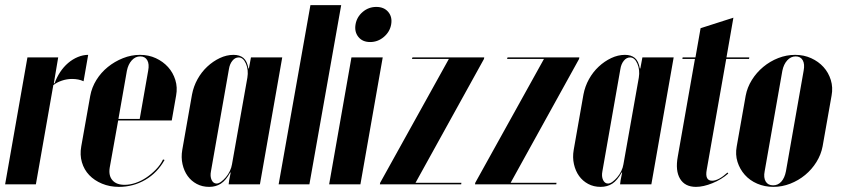

<svg xmlns="http://www.w3.org/2000/svg" viewBox="-47 -719 3296 749"><path d="M180 -495 163 -394H166Q174 -417 187.5 -437.5Q201 -458 218.5 -473Q236 -488 256.5 -496.5Q277 -505 297 -505L279 -402Q260 -411 234 -411Q214 -411 194.5 -404.5Q175 -398 161 -387L93 0H-27L60 -495Z M305 -345Q311 -378 329 -407Q347 -436 373.5 -457.5Q400 -479 432.5 -492Q465 -505 499 -505Q533 -505 561 -492Q589 -479 608.5 -457.5Q628 -436 637 -407Q646 -378 640 -346L623 -249H414L381 -65Q376 -34 391.5 -16Q407 2 439 2Q460 2 482 -5.5Q504 -13 524 -26.5Q544 -40 561.5 -58Q579 -76 589 -97L595 -95Q567 -45 520 -17.5Q473 10 417 10Q381 10 351 -2.5Q321 -15 301 -36Q281 -57 272.5 -86Q264 -115 270 -148ZM498 -255 531 -443Q536 -469 527.5 -484Q519 -499 500 -499Q481 -499 467 -483.5Q453 -468 448 -443L415 -255Z M853 -46H851Q834 -15 814.5 -2.5Q795 10 769 10Q742 10 720.5 -1.5Q699 -13 685 -32.5Q671 -52 665 -78.5Q659 -105 664 -134L702 -350Q708 -382 723.5 -410Q739 -438 761.5 -459Q784 -480 810.5 -492.5Q837 -505 864 -505Q888 -505 902.5 -493Q917 -481 922 -452H924L932 -495H1054L967 0H845L847 -16ZM918 -416Q923 -446 912.5 -470.5Q902 -495 884 -495Q870 -495 859.5 -482Q849 -469 846 -449L776 -51Q772 -31 778.5 -17Q785 -3 798 -3Q806 -3 815.5 -10Q825 -17 834 -27.5Q843 -38 849.5 -51.5Q856 -65 858 -78Z M1164 -699H1284L1160 0H1040Z M1340 -624Q1345 -653 1368 -672.5Q1391 -692 1421 -692Q1451 -692 1467.5 -672.5Q1484 -653 1479 -624Q1474 -595 1450.5 -575Q1427 -555 1397 -555Q1367 -555 1351 -575Q1335 -595 1340 -624ZM1446 -495 1359 0H1237L1324 -495Z M1435 0 1436 -6 1704 -489H1560L1562 -495H1842L1841 -489L1574 -6H1753L1752 0Z M1806 0 1807 -6 2075 -489H1931L1933 -495H2213L2212 -489L1945 -6H2124L2123 0Z M2380 -46H2378Q2361 -15 2341.5 -2.5Q2322 10 2296 10Q2269 10 2247.5 -1.5Q2226 -13 2212 -32.5Q2198 -52 2192 -78.5Q2186 -105 2191 -134L2229 -350Q2235 -382 2250.5 -410Q2266 -438 2288.5 -459Q2311 -480 2337.5 -492.5Q2364 -505 2391 -505Q2415 -505 2429.5 -493Q2444 -481 2449 -452H2451L2459 -495H2581L2494 0H2372L2374 -16ZM2445 -416Q2450 -446 2439.5 -470.5Q2429 -495 2411 -495Q2397 -495 2386.5 -482Q2376 -469 2373 -449L2303 -51Q2299 -31 2305.5 -17Q2312 -3 2325 -3Q2333 -3 2342.5 -10Q2352 -17 2361 -27.5Q2370 -38 2376.5 -51.5Q2383 -65 2385 -78Z M2668 10Q2625 10 2606 -21.5Q2587 -53 2597 -108L2664 -489H2615L2616 -495H2666L2686 -609L2814 -650L2787 -495H2876L2875 -489H2786L2710 -57Q2702 -14 2731 -14Q2756 -14 2791 -46L2794 -42Q2768 -19 2732.5 -4.5Q2697 10 2668 10Z M3055 -505Q3089 -505 3117.5 -492Q3146 -479 3165.5 -457.5Q3185 -436 3194 -407Q3203 -378 3197 -346L3162 -148Q3156 -116 3138 -87Q3120 -58 3094 -36.5Q3068 -15 3036 -2.5Q3004 10 2970 10Q2936 10 2907 -2.5Q2878 -15 2858.5 -37Q2839 -59 2830 -87.5Q2821 -116 2827 -148L2862 -346Q2868 -378 2886 -407Q2904 -436 2930.5 -458Q2957 -480 2989 -492.5Q3021 -505 3055 -505ZM3057 -499Q3038 -499 3024 -483.5Q3010 -468 3005 -443L2936 -51Q2931 -26 2940 -11Q2949 4 2969 4Q2988 4 3001 -10.5Q3014 -25 3019 -51L3088 -443Q3093 -469 3084.5 -484Q3076 -499 3057 -499Z"/></svg>

Font: Moniqa Black Ita Display
Style: Italic
Weight: 900
Italic angle: -10°
Designer: Rajesh Rajput
Foundry: Rajesh Rajput
Version: Version 1.000